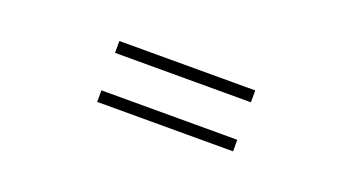

<svg xmlns="http://www.w3.org/2000/svg" viewBox="-29 -654 1034 564"><g transform="rotate(20 488.5 -372.0)"><path d="M701.2 -466.8V-429.7H276.4V-466.8ZM276.4 -276.4V-312.5H701.2V-276.4Z"/></g></svg>

Font: Min Sans Medium
Style: Regular
Weight: 500
Designer: Jinseong-Kim, NotoSansCJK, Nunito
Foundry: Jinseong-Kim
Version: Version 1.400;Glyphs 3.1.2 (3151)